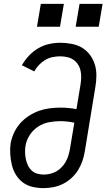

<svg xmlns="http://www.w3.org/2000/svg" viewBox="-20 -964 550 992"><path d="M205 8Q176 8 148 1.5Q120 -5 98.5 -21Q77 -37 62.5 -60.5Q48 -84 41.5 -111Q35 -138 33 -166.5Q31 -195 35 -224Q40 -251 52.5 -278Q65 -305 84.5 -327Q104 -349 129.5 -365.5Q155 -382 182 -391.5Q209 -401 237 -404.5Q265 -408 292 -408Q314 -408 334.5 -406Q355 -404 375 -400L396 -527Q399 -546 399.5 -564Q400 -582 396 -599.5Q392 -617 382.5 -631.5Q373 -646 359 -655.5Q345 -665 327 -669Q309 -673 291 -673Q272 -673 252 -669Q232 -665 214 -654.5Q196 -644 181.5 -628.5Q167 -613 157 -595L93 -627Q108 -653 129.5 -676Q151 -699 177.5 -714.5Q204 -730 233 -736.5Q262 -743 291 -743Q321 -743 350 -737.5Q379 -732 403 -718Q427 -704 444 -681.5Q461 -659 469.5 -632Q478 -605 478 -575.5Q478 -546 473 -516L418 -181Q414 -156 405.5 -131.5Q397 -107 383 -84.5Q369 -62 348.5 -43.5Q328 -25 304.5 -13.5Q281 -2 255.5 3Q230 8 205 8ZM206 -62Q222 -62 239 -66Q256 -70 271 -78.5Q286 -87 298.5 -100Q311 -113 319.5 -128Q328 -143 333 -159.5Q338 -176 341 -192L364 -330Q346 -334 328 -336Q310 -338 291 -338Q263 -338 233.5 -332.5Q204 -327 178 -310.5Q152 -294 134.5 -267.5Q117 -241 112 -212Q109 -195 109.5 -177Q110 -159 113.5 -142Q117 -125 124 -110Q131 -95 143 -83.5Q155 -72 171.5 -67Q188 -62 206 -62ZM371 -826 391 -944H510L490 -826ZM171 -826 191 -944H310L290 -826Z"/></svg>

Font: Iosevka SS04
Style: Italic
Weight: 400
Italic angle: -9°
Monospace: yes
Designer: Belleve Invis
Foundry: Belleve Invis
Version: Version 19.0.0; ttfautohint (v1.8.4)